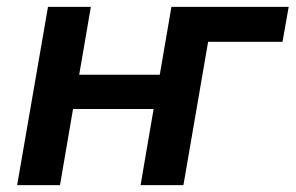

<svg xmlns="http://www.w3.org/2000/svg" viewBox="-20 -540 862 560"><path d="M480 -520 446 -322H211L245 -520H120L30 0H155L193 -222H428L390 0H515L587 -418H804L822 -520Z"/></svg>

Font: Fixel Display 20240404 SemiBold
Style: Italic
Weight: 600
Italic angle: -10°
Designer: AlfaBravo + MacPaw
Foundry: Kyrylo Tkachov, Marchela Mozhyna, Serhii Makarenko, Maria Weinstein, Zakhar Kryvoshyya
Version: Version 1.211;Glyphs 3.2 (3225)